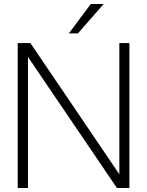

<svg xmlns="http://www.w3.org/2000/svg" viewBox="-20 -934 731 954"><path d="M561 0H623V-720H573V-68L131 -720H68V0H119V-651ZM322 -768H367L495 -914H431Z"/></svg>

Font: Aspekta 200
Style: Regular
Weight: 200
Designer: Ivo Dolenc
Version: Version 2.000